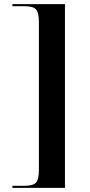

<svg xmlns="http://www.w3.org/2000/svg" viewBox="-20 -780 437 928"><path d="M40 128H294V-760H40V-750H100Q140 -750 154 -734.5Q168 -719 168 -674V42Q168 87 154 102.5Q140 118 100 118H40Z"/></svg>

Font: Noto Serif Display Semi
Style: Regular
Weight: 600
Designer: Monotype Design Team
Foundry: Monotype Imaging Inc.
Version: Version 1.900